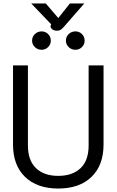

<svg xmlns="http://www.w3.org/2000/svg" viewBox="-20 -1077 672 1107"><path d="M55 0ZM55 -244V-700H141V-238Q141 -152 187.5 -107.5Q234 -63 316 -63Q398 -63 444.5 -107.5Q491 -152 491 -238V-700H577V-244Q577 -124 507.5 -57Q438 10 316 10Q194 10 124.5 -57Q55 -124 55 -244ZM273 -932 275 -937 160 -1057H244L316 -973L383 -1057H466L348 -922Q337 -910 329.5 -905Q322 -900 309 -900Q288 -900 278 -911Q268 -922 273 -932ZM165 -843Q165 -865 181 -880.5Q197 -896 220 -896Q242 -896 257.5 -880.5Q273 -865 273 -843Q273 -821 257.5 -805.5Q242 -790 220 -790Q197 -790 181 -805.5Q165 -821 165 -843ZM360 -843Q360 -865 376 -880.5Q392 -896 415 -896Q437 -896 452.5 -880.5Q468 -865 468 -843Q468 -821 452.5 -805.5Q437 -790 415 -790Q392 -790 376 -805.5Q360 -821 360 -843Z"/></svg>

Font: Niramit
Style: Regular
Weight: 400
Version: Version 1.000; ttfautohint (v1.6)